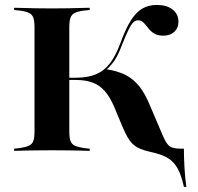

<svg xmlns="http://www.w3.org/2000/svg" viewBox="-20 -602 788 766"><path d="M175.8 -2.4Q147.6 -2.4 121.4 -2Q95.2 -1.6 73.4 -1.2Q51.6 -0.8 36.3 0V-8.9L59.7 -11.3Q83.9 -15.3 96 -21Q108.1 -26.6 112.9 -39.5Q117.7 -52.4 117.7 -78.2V-492.7Q117.7 -518.5 112.9 -531.5Q108.1 -544.4 96 -550.4Q83.9 -556.5 59.7 -559.7L36.3 -562.1V-571Q51.6 -571 73.4 -570.2Q95.2 -569.4 121.4 -569Q147.6 -568.5 175.8 -568.5H187.1H198.4Q227.4 -568.5 253.2 -569Q279 -569.4 300.8 -570.2Q322.6 -571 337.9 -571V-562.1L314.5 -559.7Q290.3 -556.5 278.2 -550.4Q266.1 -544.4 261.3 -531.5Q256.5 -518.5 256.5 -492.7V-78.2Q256.5 -52.4 261.3 -39.5Q266.1 -26.6 278.2 -21Q290.3 -15.3 314.5 -11.3L337.9 -8.9V0Q322.6 -0.8 300.8 -1.2Q279 -1.6 253.2 -2Q227.4 -2.4 198.4 -2.4H187.1ZM713.7 143.5Q704 98.4 689.1 71Q674.2 43.5 649.6 28.6Q625 13.7 583.9 4.8Q550 -2.4 529.8 -12.9Q509.7 -23.4 496 -43.5Q482.3 -63.7 466.1 -102.4L435.5 -175.8Q418.5 -215.3 398 -238.7Q377.4 -262.1 349.2 -272.6Q321 -283.1 281.5 -283.1H248.4V-291.9H283.1Q329 -291.9 361.7 -305.2Q394.4 -318.5 417.7 -348.4Q441.1 -378.2 459.7 -428.2Q480.6 -486.3 501.6 -519.8Q522.6 -553.2 547.6 -567.7Q572.6 -582.3 605.6 -582.3Q645.2 -582.3 668.5 -564.1Q691.9 -546 691.9 -515.3Q691.9 -490.3 675.4 -475Q658.9 -459.7 631.5 -459.7Q608.1 -459.7 594 -469Q579.8 -478.2 571 -490.3Q562.1 -502.4 552.8 -511.7Q543.5 -521 530.6 -521Q521 -521 512.5 -513.3Q504 -505.6 493.5 -484.7Q483.1 -463.7 466.9 -423.4Q456.5 -395.2 446.4 -376.6Q436.3 -358.1 425.4 -345.2Q414.5 -332.3 400 -320.2V-326.6Q448.4 -319.4 480.2 -303.2Q512.1 -287.1 535.1 -258.5Q558.1 -229.8 578.2 -181.5L617.7 -88.7Q632.3 -52.4 642.3 -35.5Q652.4 -18.5 665.7 -13.7Q679 -8.9 701.6 -8.9H713.7Q713.7 29 716.1 68.5Q718.5 108.1 723.4 143.5Z"/></svg>

Font: Playfair 144pt SemiExpanded ExtraBold
Style: Regular
Weight: 800
Width: 6
Designer: Claus Eggers Sørensen
Foundry: Claus Eggers Sørensen
Version: Version 2.203